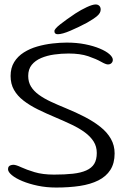

<svg xmlns="http://www.w3.org/2000/svg" viewBox="-20 -817 582 861"><path d="M232 24Q188 24 149 15.8Q110 7.5 80 -5Q50 -17.5 33 -31.8Q16 -46 16 -58Q16 -65.5 19 -69.8Q22 -74 28 -76Q34 -78 40.5 -78Q51.5 -78 75 -67Q98.5 -56 135 -45Q171.5 -34 222 -34Q271 -34 307 -38Q343 -42 367 -52.8Q391 -63.5 402.5 -82.2Q414 -101 414 -131Q414 -160 400 -182.2Q386 -204.5 361 -223Q336 -241.5 302.5 -257.5Q269 -273.5 230 -290Q187 -308 150 -326.2Q113 -344.5 85.5 -365.8Q58 -387 42.8 -413.8Q27.5 -440.5 27.5 -476.5Q27.5 -512.5 43.5 -538.5Q59.5 -564.5 86.8 -581.8Q114 -599 147.2 -608.5Q180.5 -618 215 -622Q249.5 -626 279 -626Q324 -626 361.8 -618.5Q399.5 -611 427.5 -599.2Q455.5 -587.5 470.8 -574Q486 -560.5 486 -548.5Q486 -542.5 483 -537.8Q480 -533 475.2 -530.5Q470.5 -528 464 -528Q454.5 -528 433 -540.2Q411.5 -552.5 375.8 -564.8Q340 -577 287.5 -577Q255 -577 223 -572.5Q191 -568 164.5 -556.8Q138 -545.5 122.2 -526Q106.5 -506.5 106.5 -476.5Q106.5 -449 119.2 -428.5Q132 -408 154.5 -391.8Q177 -375.5 207.5 -361.2Q238 -347 273.5 -332.5Q320 -313.5 360 -292.8Q400 -272 430.2 -248Q460.5 -224 477.2 -194.5Q494 -165 494 -129Q494 -85 475 -55.2Q456 -25.5 421 -8Q386 9.5 338 16.8Q290 24 232 24ZM239 -663.5Q232 -663.5 228 -666.8Q224 -670 224 -677.5Q224 -687.5 250.5 -708.2Q277 -729 318 -756.5Q343.5 -773 369.2 -785Q395 -797 409 -797Q419 -797 425.2 -791Q431.5 -785 431.5 -774Q431.5 -759 416.2 -745.8Q401 -732.5 370 -715Q333.5 -695.5 296.2 -679.5Q259 -663.5 239 -663.5Z"/></svg>

Font: Gluten Thin ExtraLight
Style: Regular
Weight: 250
Version: Version 1.300